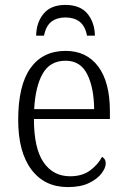

<svg xmlns="http://www.w3.org/2000/svg" viewBox="-20 -751 515 781"><path d="M256 10Q161 10 107.5 -61.5Q54 -133 54 -263Q54 -404 104 -474Q154 -544 247 -544Q332 -544 379.5 -480.5Q427 -417 427 -299V-267H118Q118 -148 157 -91Q196 -34 265 -34Q315 -34 347 -58Q379 -82 395 -113Q401 -110 405.5 -103.5Q410 -97 410 -86Q410 -68 393 -45.5Q376 -23 342 -6.5Q308 10 256 10ZM363 -307Q362 -395 334.5 -449.5Q307 -504 247 -504Q184 -504 154 -452Q124 -400 119 -307ZM127 -606Q128 -660 157.5 -695.5Q187 -731 246 -731Q306 -731 335.5 -695.5Q365 -660 366 -606H334Q326 -646 303.5 -663Q281 -680 246 -680Q212 -680 189.5 -663Q167 -646 159 -606Z"/></svg>

Font: Noto Serif SemiCondensed Light
Style: Regular
Weight: 300
Width: 4
Designer: Monotype Design Team
Foundry: Monotype Imaging Inc.
Version: Version 2.013